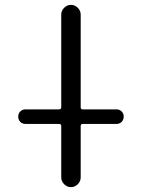

<svg xmlns="http://www.w3.org/2000/svg" viewBox="-20 -770 584 790"><path d="M85 -260Q72 -260 63.5 -268.5Q55 -277 55 -290Q55 -303 63.5 -311.5Q72 -320 85 -320H223Q232 -320 232 -329V-710Q232 -726 244 -738Q256 -750 272 -750Q288 -750 300 -738Q312 -726 312 -710V-329Q312 -320 320 -320H459Q472 -320 480.5 -311.5Q489 -303 489 -290Q489 -277 480.5 -268.5Q472 -260 459 -260H320Q312 -260 312 -251V-40Q312 -24 300 -12Q288 0 272 0Q256 0 244 -12Q232 -24 232 -40V-251Q232 -260 223 -260Z"/></svg>

Font: Rounded Mplus 1c
Style: Regular
Weight: 400
Version: Version 1.059.20150529